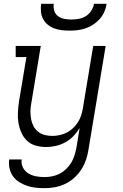

<svg xmlns="http://www.w3.org/2000/svg" viewBox="-20 -760 640 1003"><path d="M214 223Q190 223 166.5 220.5Q143 218 121 210.5Q99 203 80 191Q61 179 48 161Q35 143 30 120Q25 97 28 73H93Q90 96 100 115.5Q110 135 128.5 146Q147 157 168.5 161Q190 165 213 165Q233 165 253 161Q273 157 291.5 147.5Q310 138 325.5 123Q341 108 352 90Q363 72 369 52.5Q375 33 379 13L396 -91Q382 -68 363 -48.5Q344 -29 320 -16Q296 -3 270.5 2.5Q245 8 221 8Q192 8 166 0.5Q140 -7 121.5 -24.5Q103 -42 92 -66.5Q81 -91 76.5 -117.5Q72 -144 73.5 -172Q75 -200 79 -228L118 -462H62V-520H193L143 -218Q139 -198 139 -177.5Q139 -157 142.5 -137.5Q146 -118 155 -101Q164 -84 179 -72Q194 -60 213.5 -55Q233 -50 253 -50Q272 -50 291 -54Q310 -58 328 -67Q346 -76 361 -90Q376 -104 387 -121.5Q398 -139 404 -157.5Q410 -176 413 -195L467 -520H532L442 23Q438 49 429 75.5Q420 102 404.5 126Q389 150 367 169.5Q345 189 319.5 201Q294 213 267 218Q240 223 214 223ZM343 -600Q322 -600 301.5 -602.5Q281 -605 262.5 -612Q244 -619 229 -631.5Q214 -644 205 -661Q196 -678 194 -698.5Q192 -719 195 -740H261Q258 -721 263.5 -703.5Q269 -686 283 -675.5Q297 -665 315.5 -661.5Q334 -658 353 -658Q372 -658 391.5 -661.5Q411 -665 428 -675.5Q445 -686 456.5 -703.5Q468 -721 471 -740H537Q534 -719 525 -698.5Q516 -678 501 -661Q486 -644 467 -631.5Q448 -619 427.5 -612Q407 -605 385.5 -602.5Q364 -600 343 -600Z"/></svg>

Font: Iosevka Etoile Light
Style: Italic
Weight: 300
Italic angle: -9°
Designer: Belleve Invis
Foundry: Belleve Invis
Version: Version 22.1.2; ttfautohint (v1.8.4)